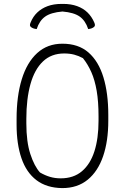

<svg xmlns="http://www.w3.org/2000/svg" viewBox="-20 -944 640 984"><path d="M300 -720Q382 -720 433.5 -675Q485 -630 510 -548Q535 -466 535 -355V-325Q535 -221 508.5 -143.5Q482 -66 429.5 -23Q377 20 299 20Q219 19 167 -20.5Q115 -60 90 -133Q65 -206 65 -305V-335Q65 -451 91.5 -537.5Q118 -624 170.5 -672Q223 -720 300 -720ZM115 -312Q115 -217 135.5 -154.5Q156 -92 185 -60Q211 -45 236.5 -37.5Q262 -30 291 -30Q357 -30 400 -66.5Q443 -103 464 -169Q485 -235 485 -325V-348Q485 -423 475.5 -478.5Q466 -534 448 -574.5Q430 -615 405 -646Q383 -658 360 -664Q337 -670 309 -670Q243 -670 200 -629Q157 -588 136 -512.5Q115 -437 115 -335ZM168 -795Q158 -796 150 -799Q142 -802 137 -807Q134 -810 133.5 -815Q133 -820 137 -829Q149 -859 171 -880Q193 -901 224 -912.5Q255 -924 296 -924H304Q344 -924 375.5 -912.5Q407 -901 428.5 -880Q450 -859 463 -829Q467 -820 466.5 -815Q466 -810 463 -807Q458 -802 450 -799Q442 -796 432 -795Q418 -838 388.5 -859Q359 -880 300 -885Q241 -880 211.5 -859Q182 -838 168 -795Z"/></svg>

Font: Recursive Monospace Casual Light
Style: Regular
Weight: 300
Version: Version 1.047